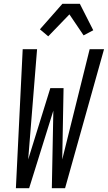

<svg xmlns="http://www.w3.org/2000/svg" viewBox="-20 -995 570 1015"><path d="M64 0 100 -735H176L129 -152L246 -529H316L309 -152L454 -735H530L324 0H254L262 -410L134 0ZM235 -803 191 -840 310 -975H402L473 -835L422 -808L347 -919Z"/></svg>

Font: Iosevka Oblique
Style: Regular
Weight: 400
Italic angle: -9°
Monospace: yes
Designer: Belleve Invis
Foundry: Belleve Invis
Version: Version 32.5.0; ttfautohint (v1.8.4)